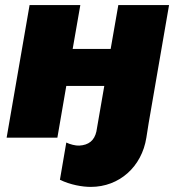

<svg xmlns="http://www.w3.org/2000/svg" viewBox="-20 -540 690 753"><path d="M444 -520 414 -348H265L295 -520H96L6 0H205L240 -203H389L358 -24C350 11 328 29 291 31C277 32 254 26 240 19L215 165C256 185 303 193 336 193C448 193 536 114 554 0L563 -57L643 -520Z"/></svg>

Font: Fixel Display 20240404 Black
Style: Italic
Weight: 900
Italic angle: -10°
Designer: AlfaBravo + MacPaw
Foundry: Kyrylo Tkachov, Marchela Mozhyna, Serhii Makarenko, Maria Weinstein, Zakhar Kryvoshyya
Version: Version 1.211;Glyphs 3.2 (3225)